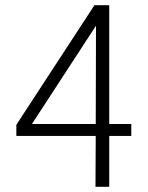

<svg xmlns="http://www.w3.org/2000/svg" viewBox="-20 -720 570 740"><path d="M486 -242H401V-700H344L43 -239V-196H349L348 0H401V-196H486ZM103 -242 350 -621 349 -242Z"/></svg>

Font: Arthouse Owned Light
Style: Regular
Weight: 300
Designer: Jeremy Tribby
Foundry: Tribby Type
Version: Version 1.000;PS 001.000;hotconv 1.0.88;makeotf.lib2.5.64775